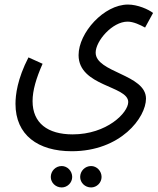

<svg xmlns="http://www.w3.org/2000/svg" viewBox="-20 -553 692 843"><path d="M48 -97C48 40 147 111 295 111C510 111 621 -37 621 -120C621 -227 400 -234 400 -322C400 -373 473 -458 540 -458C566 -458 595 -444 617 -432L652 -496C632 -512 584 -533 542 -533C436 -533 325 -409 325 -311C325 -173 543 -177 543 -105C543 -58 449 37 299 37C189 37 123 -13 123 -109C123 -156 139 -210 167 -273L105 -301C56 -206 48 -136 48 -97ZM380 270C405 270 426 249 426 224C426 198 405 176 380 176C353 176 332 198 332 224C332 249 353 270 380 270ZM251 270C276 270 297 249 297 224C297 198 276 176 251 176C224 176 203 198 203 224C203 249 224 270 251 270Z"/></svg>

Font: Noto Sans Arabic UI XCn
Style: Regular
Weight: 400
Width: 2
Designer: Monotype Design Team, Nadine Chahine and Nizar Qandah
Foundry: Monotype Imaging Inc.
Version: Version 2.010